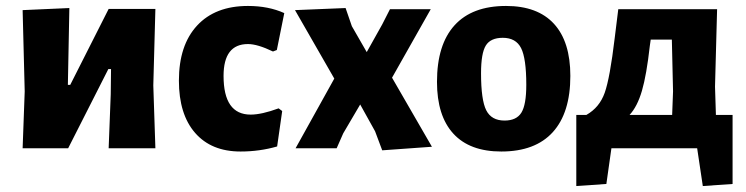

<svg xmlns="http://www.w3.org/2000/svg" viewBox="-20 -498 2507 645"><path d="M56 0 63 -191 56 -464 213 -471 208 -213H216L345 -468H502L495 -211L502 0H345L352 -181L353 -266H344L209 0Z M813 -478Q882 -478 935 -454L910 -330L897 -325Q845 -350 813 -350Q731 -350 731 -243Q731 -113 822 -113Q859 -113 916 -134L928 -125L911 -6Q852 11 788 11Q690 11 635.5 -51.5Q581 -114 581 -227Q581 -346 642 -412Q703 -478 813 -478Z M1141 -471 1162 -410 1212 -323 1264 -416 1290 -467H1427L1297 -237L1431 -5L1264 7L1240 -57L1190 -147L1133 -50L1111 0H973L1103 -234L971 -464Z M1680 -478Q1786 -478 1841 -418Q1896 -358 1896 -243Q1896 -119 1837 -54Q1778 11 1664 11Q1558 11 1503 -49Q1448 -109 1448 -223Q1448 -348 1507 -413Q1566 -478 1680 -478ZM1669 -371Q1628 -371 1612 -345Q1596 -319 1596 -252Q1596 -162 1613.5 -127.5Q1631 -93 1675 -93Q1715 -93 1731.5 -119.5Q1748 -146 1748 -213Q1748 -302 1730.5 -336.5Q1713 -371 1669 -371Z M1916 127V-112H1950Q1994 -137 2011.5 -186.5Q2029 -236 2045 -370L2057 -467H2389L2382 -207L2385 -112H2441V120L2341 127L2322 0H2034L2017 120ZM2163 -344Q2152 -246 2136.5 -193Q2121 -140 2095 -112H2238L2241 -191L2237 -365H2166Z"/></svg>

Font: Alegreya Sans ExtraBold
Style: Regular
Weight: 800
Designer: Juan Pablo del Peral
Foundry: Huerta Tipografica
Version: Version 2.007